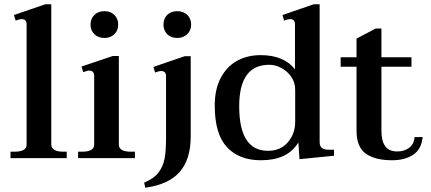

<svg xmlns="http://www.w3.org/2000/svg" viewBox="-20 -737 2010 895"><path d="M29 -30H50Q75 -30 89.5 -38Q104 -46 104 -63V-624Q104 -648 80 -648Q72 -648 53 -641L45 -667L191 -717H219V-64Q219 -47 233.5 -38.5Q248 -30 272 -30H291V0H29Z M402 -622Q402 -650 420 -667.5Q438 -685 467 -685Q495 -685 513 -667.5Q531 -650 531 -622Q531 -595 513 -577.5Q495 -560 467 -560Q438 -560 420 -577.5Q402 -595 402 -622ZM344 -30H365Q390 -30 404.5 -38Q419 -46 419 -63V-383Q419 -408 395 -408Q390 -408 381.5 -405Q373 -402 368 -401L360 -427L506 -476H534V-63Q534 -46 548.5 -38Q563 -30 587 -30H609V0H344Z M742 -622Q742 -650 759.5 -667.5Q777 -685 806 -685Q835 -685 853 -667.5Q871 -650 871 -622Q871 -595 852.5 -577.5Q834 -560 806 -560Q777 -560 759.5 -577.5Q742 -595 742 -622ZM652 114Q697 96 719 67Q741 38 747.5 1Q754 -36 754 -94V-382Q754 -406 730 -406Q722 -406 703 -399L695 -425L841 -475H869V-101Q869 5 818 64Q767 123 657 138Z M981 -245Q981 -321 1009 -374Q1037 -427 1085 -453.5Q1133 -480 1195 -480Q1303 -480 1355 -414V-624Q1355 -648 1332 -648Q1323 -648 1304 -641L1297 -667L1442 -717H1470V-75Q1470 -56 1480.5 -47.5Q1491 -39 1513 -39H1537V-11L1376 5L1371 -73Q1344 -30 1301 -10Q1258 10 1196 10Q1095 10 1038 -51Q981 -112 981 -245ZM1356 -169V-318Q1356 -352 1338 -378.5Q1320 -405 1292 -420Q1264 -435 1235 -435Q1095 -435 1095 -242Q1095 -34 1229 -34Q1288 -34 1322 -74Q1356 -114 1356 -169Z M1950 -98Q1945 -42 1906.5 -16Q1868 10 1808 10Q1728 10 1685 -21Q1642 -52 1642 -127V-426H1568V-470H1642V-557L1731 -604H1758V-470H1898V-426H1758V-129Q1758 -79 1776 -55Q1794 -31 1832 -31Q1863 -31 1886 -47Q1909 -63 1913 -98Z"/></svg>

Font: Taviraj Medium
Style: Regular
Weight: 500
Designer: Katatrad Team
Foundry: CadsonDemak
Version: Version 1.001